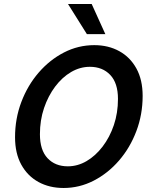

<svg xmlns="http://www.w3.org/2000/svg" viewBox="-20 -926 759 957"><path d="M55 -242Q55 -335 86.5 -418Q118 -501 173 -564.5Q228 -628 299 -664.5Q370 -701 450 -701Q520 -701 574.5 -671Q629 -641 660 -584.5Q691 -528 691 -448Q691 -355 659.5 -272Q628 -189 573 -125.5Q518 -62 447 -25.5Q376 11 297 11Q226 11 171.5 -19Q117 -49 86 -105.5Q55 -162 55 -242ZM179 -257Q179 -178 217 -137.5Q255 -97 318 -97Q367 -97 411.5 -123Q456 -149 491.5 -195.5Q527 -242 547.5 -302.5Q568 -363 568 -433Q568 -512 529.5 -552.5Q491 -593 428 -593Q379 -593 334.5 -567Q290 -541 255 -494.5Q220 -448 199.5 -387.5Q179 -327 179 -257ZM319 -906H437L505 -756H413Z"/></svg>

Font: Radio Canada Medium
Style: Italic
Weight: 500
Italic angle: -12°
Designer: Charles Daoud, Etienne Aubert Bonn, Alexandre Saumier Demers, Jacques Le Bailly
Foundry: Radio-Canada
Version: Version 2.104; ttfautohint (v1.8.4.7-5d5b);gftools[0.9.28.de